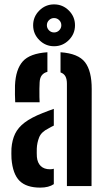

<svg xmlns="http://www.w3.org/2000/svg" viewBox="-20 -845 485 872"><path d="M32.2 -124.1Q31.7 -134.7 31.6 -147.6Q31.5 -160.5 32 -170.8Q34.9 -209.2 48.7 -237.7Q62.5 -266.2 92.3 -288.7Q122.1 -311.2 173 -331.3Q185.9 -336.5 198.7 -341.3Q211.4 -346 224.4 -350.6V-274.6Q218.7 -272.1 212.6 -268.7Q206.6 -265.2 199.8 -261.5Q167.9 -246 158 -221.6Q148.2 -197.1 147.1 -170.3Q146.8 -157.2 146.9 -149.9Q147 -142.6 147.5 -132.3Q150 -105.5 165.1 -90.9Q180.3 -76.2 207.1 -76.2Q217.3 -76.2 224.4 -78.6V-8.7Q201.4 7.1 163 7.1Q100.1 7.1 69 -23.5Q37.9 -54.2 32.2 -124.1ZM49.1 -380.4Q48.2 -393.9 47.9 -415.5Q47.6 -437.1 48.1 -457.3Q51.2 -529.7 83.3 -566.1Q115.5 -602.4 195.3 -607.7V-518.7Q179.2 -514.7 170.1 -503.3Q161 -491.9 160 -471.1Q159.2 -461 159 -441.8Q158.7 -422.5 159.1 -404.6Q159.5 -386.6 160 -380.4ZM283.9 0V-464.7Q283.9 -485.5 277.1 -498.2Q270.3 -510.8 254.9 -516.1V-607.7Q335.6 -602.1 366.2 -562.3Q396.8 -522.4 396.5 -440.2L395.7 0ZM225.5 -635Q186.6 -635 158.6 -663Q130.5 -690.9 130.5 -730.2Q130.5 -769.3 158.6 -797.2Q186.6 -825.1 225.5 -825.1Q264.8 -825.1 292.7 -797.2Q320.6 -769.3 320.6 -730.2Q320.6 -690.9 292.6 -663Q264.6 -635 225.5 -635ZM225.5 -697.6Q239.3 -697.6 248.9 -707.3Q258.5 -717 258.5 -730.2Q258.5 -744 248.8 -753.5Q239.1 -763 225.5 -763Q212.3 -763 202.6 -753.5Q192.9 -744 192.9 -730.2Q192.9 -717 202.5 -707.3Q212.1 -697.6 225.5 -697.6Z"/></svg>

Font: Big Shoulders Stencil Text Thin
Style: Regular
Weight: 100
Designer: Patric King
Foundry: XO Type Co
Version: Version 2.001